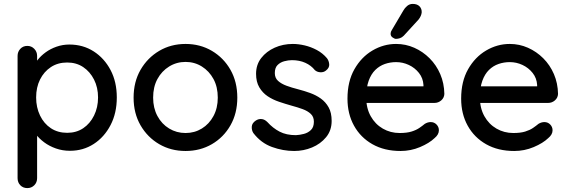

<svg xmlns="http://www.w3.org/2000/svg" viewBox="-20 -763 2920 983"><path d="M335 -535Q405 -535 459.5 -500Q514 -465 546 -404.5Q578 -344 578 -264Q578 -184 546 -122.5Q514 -61 460 -26Q406 9 338 9Q300 9 266 -3Q232 -15 206 -34.5Q180 -54 163.5 -76Q147 -98 143 -117L170 -130V149Q170 171 155.5 185.5Q141 200 120 200Q98 200 84 185.5Q70 171 70 149V-477Q70 -498 84 -513Q98 -528 120 -528Q141 -528 155.5 -513Q170 -498 170 -477V-408L154 -417Q157 -436 173 -456.5Q189 -477 213.5 -495Q238 -513 269.5 -524Q301 -535 335 -535ZM324 -443Q276 -443 240.5 -419.5Q205 -396 185 -356Q165 -316 165 -264Q165 -213 185 -171.5Q205 -130 240.5 -106.5Q276 -83 324 -83Q371 -83 406 -106.5Q441 -130 461.5 -171.5Q482 -213 482 -264Q482 -315 461.5 -355.5Q441 -396 406 -419.5Q371 -443 324 -443Z M1195 -263Q1195 -183 1160 -121.5Q1125 -60 1065 -25Q1005 10 930 10Q855 10 795 -25Q735 -60 699.5 -121.5Q664 -183 664 -263Q664 -344 699.5 -405.5Q735 -467 795 -502.5Q855 -538 930 -538Q1005 -538 1065 -502.5Q1125 -467 1160 -405.5Q1195 -344 1195 -263ZM1095 -263Q1095 -318 1073 -358.5Q1051 -399 1013.5 -422.5Q976 -446 930 -446Q884 -446 846 -422.5Q808 -399 786 -358.5Q764 -318 764 -263Q764 -210 786 -169Q808 -128 846 -105Q884 -82 930 -82Q976 -82 1013.5 -105Q1051 -128 1073 -169Q1095 -210 1095 -263Z M1277 -82Q1268 -96 1269 -114.5Q1270 -133 1290 -146Q1304 -155 1319.5 -153.5Q1335 -152 1349 -138Q1377 -107 1411.5 -89Q1446 -71 1495 -71Q1515 -72 1536 -77.5Q1557 -83 1572 -97.5Q1587 -112 1587 -140Q1587 -165 1571 -180Q1555 -195 1529 -204.5Q1503 -214 1473 -222Q1441 -231 1408.5 -242Q1376 -253 1350 -270.5Q1324 -288 1307.5 -316Q1291 -344 1291 -385Q1291 -432 1317.5 -466Q1344 -500 1386.5 -519Q1429 -538 1479 -538Q1508 -538 1540 -530.5Q1572 -523 1602 -507Q1632 -491 1654 -465Q1664 -452 1665.5 -434Q1667 -416 1649 -402Q1637 -392 1620 -393Q1603 -394 1592 -404Q1573 -428 1543 -441.5Q1513 -455 1475 -455Q1456 -455 1435.5 -449.5Q1415 -444 1401 -430Q1387 -416 1387 -389Q1387 -364 1403.5 -349Q1420 -334 1447 -324Q1474 -314 1506 -306Q1537 -298 1567.5 -287Q1598 -276 1622.5 -258.5Q1647 -241 1662.5 -213.5Q1678 -186 1678 -144Q1678 -95 1649.5 -60.5Q1621 -26 1577.5 -8Q1534 10 1486 10Q1429 10 1372.5 -10.5Q1316 -31 1277 -82Z M2031 10Q1948 10 1887 -24.5Q1826 -59 1792.5 -119.5Q1759 -180 1759 -258Q1759 -346 1794.5 -408.5Q1830 -471 1887 -504.5Q1944 -538 2008 -538Q2057 -538 2101 -518.5Q2145 -499 2179.5 -464.5Q2214 -430 2234 -383.5Q2254 -337 2255 -282Q2254 -262 2239 -249Q2224 -236 2204 -236H1815L1791 -321H2167L2148 -303V-328Q2146 -363 2125 -389.5Q2104 -416 2073 -430.5Q2042 -445 2008 -445Q1978 -445 1950.5 -435.5Q1923 -426 1901.5 -405Q1880 -384 1867.5 -349.5Q1855 -315 1855 -264Q1855 -209 1878 -168Q1901 -127 1940 -104.5Q1979 -82 2026 -82Q2063 -82 2087 -89.5Q2111 -97 2127 -108Q2143 -119 2155 -129Q2170 -138 2185 -138Q2203 -138 2215 -125.5Q2227 -113 2227 -96Q2227 -74 2205 -56Q2178 -30 2130.5 -10Q2083 10 2031 10ZM2007 -564Q2000 -564 1989.5 -571.5Q1979 -579 1980 -592Q1980 -600 1986 -609L2045 -709Q2052 -722 2064.5 -732.5Q2077 -743 2093 -743Q2116 -743 2128 -730.5Q2140 -718 2139 -699Q2138 -690 2134 -681Q2130 -672 2123 -663L2047 -580Q2038 -571 2027.5 -567.5Q2017 -564 2007 -564Z M2613 10Q2530 10 2469 -24.5Q2408 -59 2374.5 -119.5Q2341 -180 2341 -258Q2341 -346 2376.5 -408.5Q2412 -471 2469 -504.5Q2526 -538 2590 -538Q2639 -538 2683 -518.5Q2727 -499 2761.5 -464.5Q2796 -430 2816 -383.5Q2836 -337 2837 -282Q2836 -262 2821 -249Q2806 -236 2786 -236H2397L2373 -321H2749L2730 -303V-328Q2728 -363 2707 -389.5Q2686 -416 2655 -430.5Q2624 -445 2590 -445Q2560 -445 2532.5 -435.5Q2505 -426 2483.5 -405Q2462 -384 2449.5 -349.5Q2437 -315 2437 -264Q2437 -209 2460 -168Q2483 -127 2522 -104.5Q2561 -82 2608 -82Q2645 -82 2669 -89.5Q2693 -97 2709 -108Q2725 -119 2737 -129Q2752 -138 2767 -138Q2785 -138 2797 -125.5Q2809 -113 2809 -96Q2809 -74 2787 -56Q2760 -30 2712.5 -10Q2665 10 2613 10Z"/></svg>

Font: Quicksand SemiBold
Style: Regular
Weight: 600
Designer: Andrew Paglinawan
Foundry: Andrew Paglinawan
Version: Version 3.006